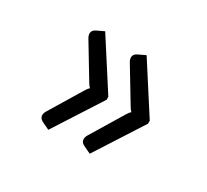

<svg xmlns="http://www.w3.org/2000/svg" viewBox="-87 -568 687 637"><g transform="rotate(30 256.0 -249.5)"><path d="M110.4 -61ZM271.5 -255.4V-244.1L153.8 -61L126 -74.2Q114.7 -79.6 112.5 -89.1Q110.4 -98.6 117.2 -109.9L191.4 -232.4Q198.2 -244.1 204.6 -249.5Q198.2 -255.4 191.9 -266.6L117.7 -389.6Q110.8 -400.9 112.8 -410.4Q114.7 -419.9 126 -425.3L153.8 -438.5ZM430.2 -255.4V-244.1L312.5 -61L284.7 -74.2Q273.4 -79.6 271.2 -89.1Q269 -98.6 275.9 -109.9L350.1 -232.4Q356.9 -244.1 363.3 -249.5Q356.9 -255.4 350.6 -266.6L276.4 -389.6Q269.5 -400.9 271.5 -410.4Q273.4 -419.9 284.7 -425.3L312.5 -438.5Z"/></g></svg>

Font: Carlito
Style: Regular
Weight: 400
Designer: Lukasz Dziedzic
Foundry: tyPoland Lukasz Dziedzic
Version: Version 1.104